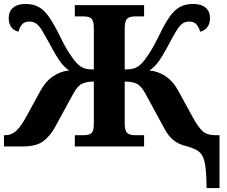

<svg xmlns="http://www.w3.org/2000/svg" viewBox="-20 -740 1147 970"><path d="M1024 210Q1023 149 1019 111.5Q1015 74 1005 52.5Q995 31 975.5 19.5Q956 8 924 -1Q881 -11 855.5 -32.5Q830 -54 812 -88L714 -268Q692 -308 668.5 -318Q645 -328 610 -328V-120Q610 -79 623 -68Q636 -57 661 -57H708V0H358V-57H405Q429 -57 441.5 -67Q454 -77 454 -115V-328Q420 -328 396.5 -318Q373 -308 351 -268L257 -96Q234 -54 199 -27Q164 0 94 0H0V-57H7Q38 -57 62 -79Q86 -101 113 -151L182 -277Q208 -327 246.5 -353.5Q285 -380 329 -384Q305 -400 283.5 -429.5Q262 -459 229 -522Q207 -562 192.5 -586Q178 -610 163.5 -620.5Q149 -631 128 -631Q103 -631 90.5 -615.5Q78 -600 74 -580Q49 -585 36.5 -603.5Q24 -622 24 -649Q24 -682 46 -701Q68 -720 109 -720Q147 -720 175 -705Q203 -690 228 -654Q253 -618 283 -557Q309 -502 333 -466.5Q357 -431 371 -418Q388 -401 406 -395Q424 -389 454 -389V-598Q454 -636 441.5 -646.5Q429 -657 405 -657H358V-714H708V-657H661Q636 -657 623 -646Q610 -635 610 -594V-389Q640 -389 658.5 -395Q677 -401 694 -418Q708 -431 731.5 -466.5Q755 -502 782 -557Q811 -618 836 -654Q861 -690 889 -705Q917 -720 956 -720Q997 -720 1019 -701Q1041 -682 1041 -649Q1041 -622 1028 -603.5Q1015 -585 991 -580Q986 -600 973.5 -615.5Q961 -631 936 -631Q915 -631 901 -620.5Q887 -610 872 -586Q857 -562 836 -522Q803 -459 781.5 -429.5Q760 -400 735 -384Q780 -380 818.5 -353.5Q857 -327 883 -277L952 -151Q980 -99 1003 -78Q1026 -57 1068 -57H1089V210Z"/></svg>

Font: Noto Serif ExtraBold
Style: Regular
Weight: 800
Designer: Monotype Design Team
Foundry: Monotype Imaging Inc.
Version: Version 2.014